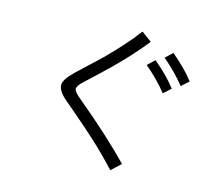

<svg xmlns="http://www.w3.org/2000/svg" viewBox="-111 -911 1222 1082"><g transform="rotate(15 500.0 -370.0)"><path d="M226.6 -362.3Q226.6 -393.6 280.3 -445.3Q291 -456.1 343.8 -504.9Q396.5 -553.7 427.7 -584.5Q459 -615.2 506.8 -668Q554.7 -720.7 591.8 -770.5L651.4 -726.6Q597.7 -659.2 538.6 -597.2Q479.5 -535.2 410.6 -471.2Q341.8 -407.2 340.8 -406.2Q311.5 -378.9 311.5 -362.3Q311.5 -344.7 355.5 -309.6Q552.7 -145.5 672.9 -19.5L618.2 31.2Q583 -6.8 545.4 -44.4Q507.8 -82 467.3 -118.7Q426.8 -155.3 400.4 -178.2Q374 -201.2 333 -236.3Q292 -271.5 282.2 -279.3Q226.6 -325.2 226.6 -362.3ZM750 -660.2 791 -699.2Q876 -627.9 920.9 -567.4L878.9 -529.3Q822.3 -599.6 750 -660.2ZM663.1 -594.7 704.1 -633.8Q789.1 -562.5 834 -502L792 -463.9Q735.4 -534.2 663.1 -594.7Z"/></g></svg>

Font: Gothic A1
Style: Regular
Weight: 400
Designer: HanYang I&C Co.,Ltd.
Foundry: HanYang I&C Co.,Ltd.
Version: Version 2.50